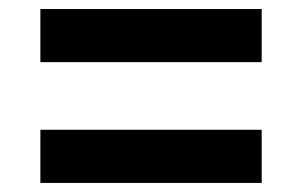

<svg xmlns="http://www.w3.org/2000/svg" viewBox="-20 -543 672 427"><path d="M69.8 -522.9H562V-404.8H69.8ZM69.8 -254.4H562V-136.2H69.8Z"/></svg>

Font: Goblin One
Style: Regular
Weight: 400
Designer: Riccardo De Franceschi
Foundry: Sorkin Type Co.
Version: Version 1.001